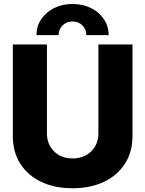

<svg xmlns="http://www.w3.org/2000/svg" viewBox="-20 -956 747 987"><path d="M485.8 -727.5H661.1V-256.3Q661.1 -174.8 622.3 -114.5Q583.5 -54.2 514.2 -21.2Q444.8 11.7 353 11.7Q260.7 11.7 191.7 -21.2Q122.6 -54.2 84.2 -114.5Q45.9 -174.8 45.9 -256.3V-727.5H221.2V-271Q221.2 -214.4 257.8 -178Q294.4 -141.6 353 -141.6Q412.1 -141.6 449 -178Q485.8 -214.4 485.8 -271ZM167.5 -775.4Q167.5 -820.8 191.9 -857.2Q216.3 -893.6 258.3 -914.6Q300.3 -935.5 353 -935.5Q405.8 -935.5 447.8 -914.6Q489.7 -893.6 514.2 -857.2Q538.6 -820.8 538.6 -775.4H423.8Q423.8 -805.2 403.6 -825.4Q383.3 -845.7 353 -845.7Q322.3 -845.7 301.8 -825.4Q281.2 -805.2 281.2 -775.4Z"/></svg>

Font: Inter Display Extra Bold
Style: Regular
Weight: 800
Designer: Rasmus Andersson
Foundry: rsms
Version: Version 4.000;git-4fc901f